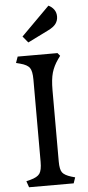

<svg xmlns="http://www.w3.org/2000/svg" viewBox="-64 -1016 480 1051"><g transform="rotate(-5 176.5 -490.5)"><path d="M52 0 40 -34 63 -40Q101 -50 114 -68.5Q127 -87 127 -133V-585Q127 -632 114 -650Q101 -668 63 -678L40 -684L52 -718H271L284 -702L271 -684Q247 -650 236.5 -614Q226 -578 226 -517V-126Q226 -82 238.5 -65.5Q251 -49 287 -38L308 -32L297 0ZM117 -790 88 -825 244 -981Q263 -972 274.5 -956Q286 -940 286 -918Q286 -896 273.5 -878.5Q261 -861 230 -846Z"/></g></svg>

Font: Gabriela
Style: Regular
Weight: 400
Designer: Eduardo Rodriguez Tunni
Foundry: Eduardo Rodriguez Tunni
Version: Version 2.001;gftools[0.9.26]